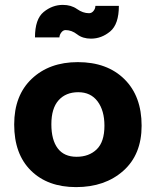

<svg xmlns="http://www.w3.org/2000/svg" viewBox="-20 -753 637 785"><path d="M223 -600H123Q123 -675 158.5 -704Q194 -733 237 -733Q271 -733 295 -716Q319 -699 344 -699Q355 -699 362.5 -708.5Q370 -718 370 -729H466Q466 -654 430.5 -624.5Q395 -595 352 -595Q318 -595 295.5 -612.5Q273 -630 248 -630Q238 -630 230.5 -620Q223 -610 223 -600ZM298 -499Q418 -499 488.5 -429.5Q559 -360 559 -239Q559 -121 484 -54.5Q409 12 291 12Q175 12 106.5 -55.5Q38 -123 38 -244Q38 -363 110 -431Q182 -499 298 -499ZM293 -112Q344 -112 375.5 -142.5Q407 -173 407 -239Q407 -301 379 -338.5Q351 -376 300 -376Q249 -376 219.5 -343Q190 -310 190 -245Q190 -181 216 -146.5Q242 -112 293 -112Z"/></svg>

Font: Palanquin Dark Medium
Style: Regular
Weight: 500
Designer: Pria Ravichandran
Version: Version 1.001